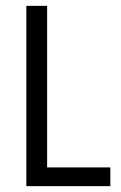

<svg xmlns="http://www.w3.org/2000/svg" viewBox="-20 -636 415 656"><path d="M70 -616H141V-64H357V0H70Z"/></svg>

Font: Aubrey
Style: Regular
Weight: 400
Designer: Gayaneh Bagdasaryan
Foundry: Cyreal.org
Version: Version 1.102; ttfautohint (v1.8.3)